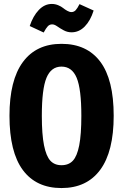

<svg xmlns="http://www.w3.org/2000/svg" viewBox="-20 -931 621 968"><path d="M340.8 -768.1Q319.8 -768.1 301.3 -778.1Q282.7 -788.1 268.6 -798.1Q254.4 -808.1 243.2 -808.1Q230 -808.1 221.2 -798.8Q212.4 -789.6 200.2 -767.1L129.9 -799.8Q146.5 -850.1 175.5 -880.6Q204.6 -911.1 241.2 -911.1Q257.8 -911.1 273.2 -904.8Q288.6 -898.4 298.1 -890.6Q307.6 -882.8 319.1 -876.5Q330.6 -870.1 339.8 -870.1Q352.5 -870.1 361.3 -879.4Q370.1 -888.7 380.9 -910.2L452.1 -877.9Q436 -826.7 407.2 -797.4Q378.4 -768.1 340.8 -768.1ZM290 -710Q418 -710 485.6 -619.9Q553.2 -529.8 553.2 -347.2Q553.2 -167 485.4 -75Q417.5 17.1 290 17.1Q162.6 17.1 95.2 -73.7Q27.8 -164.6 27.8 -347.2Q27.8 -526.9 95.5 -618.4Q163.1 -710 290 -710ZM290 -595.2Q237.8 -595.2 214.4 -538.8Q190.9 -482.4 190.9 -347.2Q190.9 -253.4 201.9 -198.5Q212.9 -143.6 233.9 -120.8Q254.9 -98.1 290 -98.1Q326.2 -98.1 347.4 -120.8Q368.7 -143.6 379.4 -198.2Q390.1 -252.9 390.1 -347.2Q390.1 -482.4 366.5 -538.8Q342.8 -595.2 290 -595.2Z"/></svg>

Font: Fira Sans Compressed
Style: Bold
Weight: 700
Width: 1
Designer: Carrois Corporate & Edenspiekermann AG
Foundry: Carrois Corporate GbR & Edenspiekermann AG
Version: Version 4.203;PS 004.203;hotconv 1.0.88;makeotf.lib2.5.64775